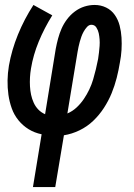

<svg xmlns="http://www.w3.org/2000/svg" viewBox="-20 -540 540 775"><path d="M113 215 148 2Q119 -4 95.5 -18.5Q72 -33 54.5 -54.5Q37 -76 27.5 -102.5Q18 -129 14 -157.5Q10 -186 10.5 -215.5Q11 -245 16 -275Q27 -338 52.5 -400.5Q78 -463 115 -520L191 -478Q159 -427 136.5 -372.5Q114 -318 105 -263Q102 -245 101 -227Q100 -209 101 -191.5Q102 -174 105.5 -157.5Q109 -141 116 -125.5Q123 -110 134.5 -98Q146 -86 162 -79L205 -343Q209 -364 214.5 -384.5Q220 -405 228.5 -424.5Q237 -444 250.5 -462Q264 -480 282 -493.5Q300 -507 320.5 -513.5Q341 -520 362 -520Q387 -520 408.5 -509.5Q430 -499 443.5 -479.5Q457 -460 463 -436.5Q469 -413 470.5 -388.5Q472 -364 470.5 -338.5Q469 -313 464 -288Q459 -257 451 -225.5Q443 -194 430.5 -163.5Q418 -133 399.5 -104.5Q381 -76 356.5 -52.5Q332 -29 301 -14Q270 1 238 6L203 215ZM252 -82Q273 -91 289.5 -106.5Q306 -122 318.5 -140.5Q331 -159 340.5 -179Q350 -199 356 -219.5Q362 -240 367 -260.5Q372 -281 376 -302Q378 -315 379.5 -328Q381 -341 382 -354.5Q383 -368 382 -381Q381 -394 378.5 -406Q376 -418 369 -429Q362 -440 349 -440Q339 -440 331 -431Q323 -422 317.5 -412Q312 -402 308.5 -392Q305 -382 302 -371.5Q299 -361 297 -351Q295 -341 293 -330Z"/></svg>

Font: Iosevka SS18 Medium
Style: Italic
Weight: 500
Italic angle: -9°
Monospace: yes
Designer: Belleve Invis
Foundry: Belleve Invis
Version: Version 25.1.1; ttfautohint (v1.8.4)